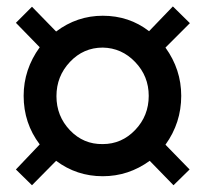

<svg xmlns="http://www.w3.org/2000/svg" viewBox="-20 -541 626 583"><path d="M77.1 21.5 28.3 -26.4 100.6 -102.5Q51.8 -167 51.8 -250Q51.8 -330.1 100.6 -397.5L28.3 -471.7L77.1 -520.5L150.4 -445.3Q213.9 -493.2 292 -493.2Q372.1 -493.2 432.6 -446.3L504.9 -521.5L556.6 -470.7L482.4 -396.5Q530.3 -330.1 530.3 -250Q530.3 -168 482.4 -101.6L555.7 -26.4L506.8 21.5L434.6 -52.7Q370.1 -5.9 292 -5.9Q212.9 -5.9 150.4 -52.7ZM292 -103.5Q349.6 -103.5 390.6 -146.5Q431.6 -189.5 431.6 -250Q431.6 -309.6 390.6 -352.5Q349.6 -395.5 292 -396.5Q233.4 -396.5 192.4 -353Q151.4 -309.6 151.4 -249Q151.4 -188.5 192.4 -145.5Q233.4 -102.5 292 -103.5Z"/></svg>

Font: Min Sans SemiBold
Style: Regular
Weight: 600
Designer: Jinseong-Kim, NotoSansCJK, Nunito
Foundry: Jinseong-Kim
Version: Version 1.400;Glyphs 3.1.2 (3151)